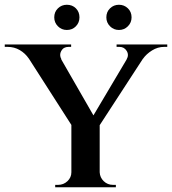

<svg xmlns="http://www.w3.org/2000/svg" viewBox="-42 -787 723 807"><path d="M180 -599 368 -272 265 -251 42 -599ZM377 -267V0H258V-266ZM527 -599H597L368 -247L324 -257ZM490 -537Q501 -556 490.5 -573Q480 -590 460 -590Q460 -590 454 -590Q448 -590 448 -590V-600H661V-590H648Q621 -590 597 -575Q573 -560 559 -540ZM216 -538 79 -541Q64 -563 41 -576.5Q18 -590 -10 -590H-22V-600H257V-590Q257 -590 251.5 -590Q246 -590 246 -590Q225 -590 215.5 -573Q206 -556 216 -538ZM261 -63V0H190V-10Q191 -10 196.5 -10Q202 -10 202 -10Q225 -10 241.5 -25.5Q258 -41 258 -63ZM374 -63H377Q378 -41 394 -25.5Q410 -10 433 -10Q433 -10 439 -10Q445 -10 445 -10V0H374ZM239 -661Q217 -661 201.5 -676.5Q186 -692 186 -714Q186 -737 201.5 -752Q217 -767 239 -767Q262 -767 277 -752Q292 -737 292 -714Q292 -692 277 -676.5Q262 -661 239 -661ZM458 -661Q436 -661 420.5 -676.5Q405 -692 405 -714Q405 -737 420.5 -752Q436 -767 458 -767Q480 -767 495.5 -752Q511 -737 511 -714Q511 -692 495.5 -676.5Q480 -661 458 -661Z"/></svg>

Font: Cinzel SemiBold
Style: Regular
Weight: 600
Designer: Natanael Gama
Version: Version 2.000